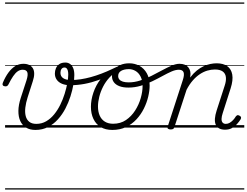

<svg xmlns="http://www.w3.org/2000/svg" viewBox="-41 -1030 1992 1550"><path d="M245 19Q201 19 170 0.5Q139 -18 123 -52.5Q107 -87 107.5 -135Q108 -183 127 -241L173 -382Q187 -426 179.5 -446.5Q172 -467 142 -467Q120 -467 101.5 -454Q83 -441 65 -414.5Q47 -388 27 -348Q23 -341 17.5 -336.5Q12 -332 0 -333Q-14 -334 -18.5 -342.5Q-23 -351 -18 -362Q2 -410 27 -444Q52 -478 82 -496.5Q112 -515 148 -515Q175 -515 194.5 -505.5Q214 -496 224.5 -478.5Q235 -461 235 -434.5Q235 -408 224 -375L182 -244Q168 -200 163.5 -161.5Q159 -123 166.5 -93.5Q174 -64 195 -47Q216 -30 252 -30Q296 -30 332 -51Q368 -72 396.5 -107Q425 -142 446 -185Q467 -228 481 -273Q495 -318 502.5 -359Q510 -400 510 -429Q510 -449 506 -461.5Q502 -474 495.5 -479.5Q489 -485 481 -485Q467 -485 462 -495Q457 -505 463.5 -515Q470 -525 487 -525Q508 -525 524 -514Q540 -503 549.5 -481Q559 -459 559 -424Q559 -392 551.5 -347.5Q544 -303 528 -252.5Q512 -202 487 -154Q462 -106 427 -67Q392 -28 346.5 -4.5Q301 19 245 19ZM0 490H604V500H0ZM0 -20H604V0H0ZM0 -505H604V-500H0ZM0 -1010H604V-1000H0Z M526 -342Q488 -342 460 -353.5Q432 -365 417 -386.5Q402 -408 402 -436Q402 -459 410.5 -479Q419 -499 437.5 -512Q456 -525 486 -525Q500 -525 502.5 -515Q505 -505 499.5 -495Q494 -485 480 -485Q464 -485 455.5 -473Q447 -461 447 -442Q447 -414 469 -399Q491 -384 531 -384Q570 -384 610 -390Q650 -396 692 -407.5Q734 -419 777.5 -435.5Q821 -452 865 -473Q878 -479 883.5 -472Q889 -465 888 -453.5Q887 -442 876 -436Q814 -405 755.5 -384Q697 -363 640 -352.5Q583 -342 526 -342ZM604 490H623V500H604ZM604 -20H623V0H604ZM604 -505H623V-500H604ZM604 -1010H623V-1000H604Z M866 19Q810 19 771.5 -4.5Q733 -28 713 -70.5Q693 -113 693 -168Q693 -223 713 -282.5Q733 -342 772 -392.5Q811 -443 869 -475Q927 -507 1003 -507Q1014 -507 1015.5 -499Q1017 -491 1013 -483.5Q1009 -476 1001 -476Q952 -476 912.5 -456.5Q873 -437 842.5 -404Q812 -371 791.5 -331Q771 -291 760.5 -249Q750 -207 750 -170Q750 -128 764 -96.5Q778 -65 805.5 -48Q833 -31 872 -31Q932 -31 976 -61Q1020 -91 1050 -138Q1080 -185 1095 -237.5Q1110 -290 1110 -334Q1110 -381 1094 -412Q1078 -443 1052.5 -457.5Q1027 -472 1000 -472Q987 -472 981 -479Q975 -486 976 -495.5Q977 -505 983.5 -512Q990 -519 1003 -519Q1047 -519 1084.5 -498.5Q1122 -478 1144.5 -438Q1167 -398 1167 -339Q1167 -298 1155.5 -249.5Q1144 -201 1120.5 -153.5Q1097 -106 1061 -67Q1025 -28 976.5 -4.5Q928 19 866 19ZM622 490H1223V500H622ZM622 -20H1223V0H622ZM622 -505H1223V-500H622ZM622 -1010H1223V-1000H622Z M995 -323Q952 -323 922.5 -334.5Q893 -346 878 -366.5Q863 -387 863 -414Q863 -443 881 -467Q899 -491 930 -505Q961 -519 1003 -519Q1015 -519 1021 -512Q1027 -505 1026.5 -495.5Q1026 -486 1019 -479Q1012 -472 1000 -472Q961 -472 937 -458Q913 -444 913 -416Q913 -400 922.5 -388.5Q932 -377 951 -371Q970 -365 998 -365Q1044 -365 1090.5 -380Q1137 -395 1181.5 -417.5Q1226 -440 1267.5 -462.5Q1309 -485 1344.5 -500Q1380 -515 1408 -515Q1420 -515 1425.5 -508Q1431 -501 1430 -491.5Q1429 -482 1422 -474.5Q1415 -467 1403 -467Q1376 -467 1343 -452.5Q1310 -438 1271 -416.5Q1232 -395 1187.5 -373.5Q1143 -352 1095 -337.5Q1047 -323 995 -323ZM1223 490H1261V500H1223ZM1223 -20H1261V0H1223ZM1223 -505H1261V-500H1223ZM1223 -1010H1261V-1000H1223Z M1336 15Q1324 15 1316.5 10Q1309 5 1312 -6L1434 -381Q1449 -426 1441 -446.5Q1433 -467 1403 -467Q1393 -467 1389 -474.5Q1385 -482 1385.5 -491.5Q1386 -501 1392 -508Q1398 -515 1408 -515Q1432 -515 1449.5 -508Q1467 -501 1478.5 -487.5Q1490 -474 1494.5 -455Q1499 -436 1495 -412L1494 -404Q1520 -438 1547 -460Q1574 -482 1602 -495Q1630 -508 1657 -513.5Q1684 -519 1708 -519Q1761 -519 1793.5 -496Q1826 -473 1834 -428Q1842 -383 1821 -317L1757 -117Q1748 -90 1747.5 -70.5Q1747 -51 1756 -40.5Q1765 -30 1782 -30Q1799 -30 1814 -39Q1829 -48 1841.5 -61.5Q1854 -75 1862 -89Q1866 -95 1873.5 -99Q1881 -103 1893 -96Q1904 -90 1905 -82.5Q1906 -75 1901 -66Q1889 -47 1871.5 -27.5Q1854 -8 1830.5 4.5Q1807 17 1776 17Q1747 17 1728 6.5Q1709 -4 1700.5 -24Q1692 -44 1694 -72.5Q1696 -101 1708 -138L1773 -339Q1786 -378 1782.5 -407.5Q1779 -437 1757 -453Q1735 -469 1694 -469Q1664 -469 1633 -460Q1602 -451 1572 -431Q1542 -411 1515 -380Q1488 -349 1465 -305L1367 -4Q1364 6 1357.5 10.5Q1351 15 1336 15ZM1260 490H1931V500H1260ZM1260 -20H1931V0H1260ZM1260 -505H1931V-500H1260ZM1260 -1010H1931V-1000H1260Z"/></svg>

Font: Playwrite RO Guides
Style: Regular
Weight: 400
Designer: Veronika Burian, José Scaglione
Foundry: TypeTogether
Version: Version 1.003